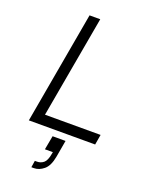

<svg xmlns="http://www.w3.org/2000/svg" viewBox="-163 -730 798 1045"><g transform="rotate(20 236.5 -207.5)"><path d="M438 0H54L169 -650H231L126 -59H448ZM205 37H280L263 134Q253 190 225.5 212.5Q198 235 169 235H154L160 196H172Q194 196 210.5 182.5Q227 169 234 128L236 118H190Z"/></g></svg>

Font: Overused Grotesk Book
Style: Italic
Weight: 350
Italic angle: -10°
Version: Version 0.003